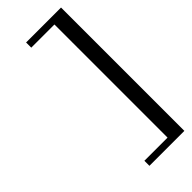

<svg xmlns="http://www.w3.org/2000/svg" viewBox="-299 -902 1049 1049"><g transform="rotate(-45 225.0 -377.5)"><path d="M432 99H162V60H341V-814H162V-854H432Z"/></g></svg>

Font: Kaisei Opti
Style: Bold
Weight: 700
Designer: Font-Kai, 金井和夫
Foundry: KAZUO KANAI
Version: Version 5.003